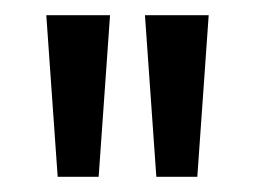

<svg xmlns="http://www.w3.org/2000/svg" viewBox="-20 -590 339 253"><path d="M125 -570 110 -357H56L41 -570ZM255 -570 240 -357H186L171 -570Z"/></svg>

Font: UN Bangla
Style: Regular
Weight: 400
Designer: Desinged by Rajon, Unicode developed by Rashed (IMGN)
Version: Version 2.001;March 19, 2023;FontCreator 14.0.0.2901 64-bit